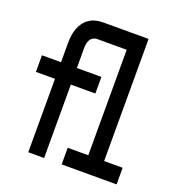

<svg xmlns="http://www.w3.org/2000/svg" viewBox="-132 -845 890 956"><g transform="rotate(20 312.5 -367.5)"><path d="M123 0V-389H22V-477H123V-580Q123 -599 125.5 -618Q128 -637 134.5 -655Q141 -673 152.5 -689Q164 -705 180 -715.5Q196 -726 214.5 -730.5Q233 -735 252 -735H493V-88H591V0H300V-88H409V-647H252Q241 -647 231 -641Q221 -635 215.5 -624.5Q210 -614 208.5 -603Q207 -592 207 -580V-477H337V-389H207V0Z"/></g></svg>

Font: Zed Sans Semibold
Style: Regular
Weight: 600
Designer: Belleve Invis
Foundry: Belleve Invis
Version: Version 1.0.0; ttfautohint (v1.8.4)